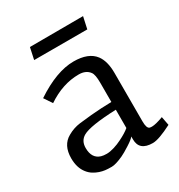

<svg xmlns="http://www.w3.org/2000/svg" viewBox="-160 -761 820 880"><g transform="rotate(-30 250.0 -321.0)"><path d="M497.6 -25.4Q426.3 11.2 394.5 11.2Q323.2 11.2 323.2 -49.3V-64.5Q316.4 -54.2 285.9 -34.7Q255.4 -15.1 238.3 -7.3Q197.8 11.2 176.8 11.2Q155.8 11.2 142.1 9.5Q128.4 7.8 113.8 2.9Q99.1 -2 85 -10.7Q70.8 -19.5 59.6 -33.7Q34.7 -64.9 34.7 -115.2Q34.7 -184.6 84 -211.9Q115.2 -230 150.1 -234.4Q185.1 -238.8 213.9 -241.2Q268.6 -246.1 323.2 -247.1V-349.6Q323.2 -392.1 312.5 -406.2Q294.4 -431.2 256.3 -431.2Q171.4 -431.2 89.4 -376L61 -418.5Q175.3 -494.6 265.6 -494.6Q344.2 -494.6 377 -451.2Q402.3 -417.5 402.3 -355.5V-98.6Q402.3 -62.5 416 -57.6Q420.9 -56.2 428.7 -56.2Q448.2 -56.2 488.8 -71.3ZM323.2 -206.1Q184.6 -200.7 145.5 -178.2Q115.7 -161.1 115.7 -123Q115.7 -67.9 158.2 -55.2Q169.9 -51.8 186.8 -51.8Q203.6 -51.8 226.1 -58.6Q248.5 -65.4 267.6 -75.2Q303.7 -92.8 323.2 -109.4ZM126 -651.9 407.7 -652.8 394 -590.3H112.8Z"/></g></svg>

Font: Habibi
Style: Regular
Weight: 400
Designer: Magnus Gaarde
Foundry: Magnus Gaarde
Version: Version 1.001